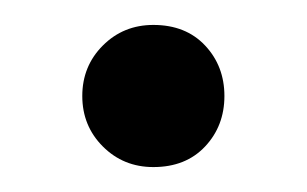

<svg xmlns="http://www.w3.org/2000/svg" viewBox="-20 -129 246 154"><path d="M103 5Q79 5 62.5 -11.5Q46 -28 46 -52Q46 -76 62.5 -92.5Q79 -109 103 -109Q129 -109 144.5 -92.5Q160 -76 160 -52Q160 -28 144.5 -11.5Q129 5 103 5Z"/></svg>

Font: DM Sans 10pt
Style: Regular
Weight: 400
Version: Version 4.004;gftools[0.9.30]